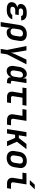

<svg xmlns="http://www.w3.org/2000/svg" viewBox="2198 -3022 1005 5440"><g transform="rotate(90 2700.0 -302.5)"><path d="M283 7C403 7 496 -52 527 -148H403C388 -115 349 -95 299 -95H246C194 -95 166 -121 173 -164C179 -207 216 -233 268 -233H390L406 -332H287C239 -332 214 -356 220 -394C226 -433 258 -455 307 -455H355C402 -455 431 -434 434 -400H558C558 -497 488 -557 370 -557H323C197 -557 109 -499 95 -409C85 -344 122 -300 192 -290C113 -279 56 -228 44 -155C28 -56 100 7 230 7Z M605 180H730L755 26L772 -105H775C773 -33 820 10 901 10C1016 10 1094 -67 1115 -201L1139 -350C1159 -478 1085 -560 948 -560C804 -560 710 -484 689 -350ZM874 -98C811 -98 781 -138 791 -206L813 -344C824 -413 866 -452 930 -452C994 -452 1024 -413 1013 -344L991 -206C980 -137 939 -98 874 -98Z M1366 180H1491L1520 0L1803 -550H1669L1512 -217C1492 -177 1482 -133 1474 -108C1472 -133 1471 -177 1464 -218L1409 -550H1285L1395 0Z M1987 10C2075 10 2147 -44 2170 -126L2169 -117C2158 -48 2203 0 2281 0H2334L2351 -110H2306C2282 -110 2267 -126 2271 -151L2334 -550H2209L2195 -445H2193C2192 -516 2148 -560 2078 -560C1979 -560 1896 -474 1876 -349L1852 -200C1832 -76 1886 10 1987 10ZM2049 -98C1995 -98 1968 -140 1978 -206L2000 -344C2010 -410 2050 -452 2104 -452C2158 -452 2186 -410 2176 -344L2154 -206C2144 -140 2103 -98 2049 -98Z M2721 0H2883L2900 -113H2747C2716 -113 2700 -136 2705 -168L2748 -437H2957L2975 -550H2478L2461 -437H2623L2580 -165C2564 -63 2618 0 2721 0Z M3373 0H3512L3530 -113H3400C3361 -113 3340 -139 3346 -178L3405 -550H3089L3072 -437H3262L3221 -178C3204 -71 3265 0 3373 0Z M3637 0H3762L3798 -228H3887L3985 0H4121L3996 -280L4205 -550H4059L3891 -334H3814L3849 -550H3724Z M4454 10C4600 10 4695 -69 4717 -206L4739 -345C4760 -474 4683 -560 4545 -560C4399 -560 4304 -481 4282 -344L4260 -206C4240 -76 4316 10 4454 10ZM4472 -99C4405 -99 4375 -137 4385 -206L4407 -344C4418 -413 4461 -451 4527 -451C4594 -451 4624 -413 4614 -344L4592 -206C4581 -137 4538 -99 4472 -99Z M5083 -645H5209L5345 -785H5211ZM5173 0H5312L5330 -113H5200C5161 -113 5140 -139 5146 -178L5205 -550H4889L4872 -437H5062L5021 -178C5004 -71 5065 0 5173 0Z"/></g></svg>

Font: JetBrains Mono
Style: Bold Italic
Weight: 558
Italic angle: -9°
Monospace: yes
Designer: Philipp Nurullin, Konstantin Bulenkov
Foundry: JetBrains
Version: Version 2.305